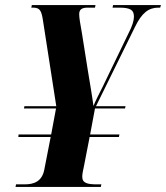

<svg xmlns="http://www.w3.org/2000/svg" viewBox="-20 -734 652 754"><path d="M41 0H376L378 -10H362C325 -10 303 -14 303 -40C303 -51 306 -64 310 -83L332 -196H447L449 -206H334L353 -308H471L473 -317H357L510 -628C537 -684 564 -704 602 -704H609L612 -714H424L422 -704H448C494 -704 506 -694 506 -668C506 -653 499 -631 486 -606L385 -397C371 -369 355 -338 347 -318C343 -350 332 -415 325 -457L302 -602C295 -642 291 -663 291 -678C291 -694 298 -704 324 -704H353L355 -714H105L103 -704H110C137 -704 143 -692 149 -652L201 -317H76L74 -308H200L181 -206H53L52 -196H179L154 -68C145 -21 113 -10 77 -10H43Z"/></svg>

Font: Noto Serif Display Condensed ExtraBold
Style: Italic
Weight: 800
Width: 3
Italic angle: -12°
Designer: Monotype Design Team
Foundry: Monotype Imaging Inc.
Version: Version 2.009